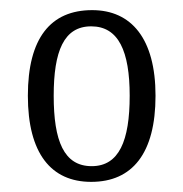

<svg xmlns="http://www.w3.org/2000/svg" viewBox="-20 -739 361 379"><path d="M160 -380C241 -380 287 -436 287 -550C287 -663 239 -719 162 -719C80 -719 35 -664 35 -550C35 -436 81 -380 160 -380ZM161 -411C106 -411 86 -461 86 -550C86 -638 106 -687 160 -687C214 -687 236 -638 236 -550C236 -461 215 -411 161 -411Z"/></svg>

Font: Noto Serif Devanagari Condensed Light
Style: Regular
Weight: 300
Width: 3
Designer: Universal Thirst, Indian Type Foundry and the Monotype Design Team
Foundry: Monotype Imaging Inc.
Version: Version 2.004